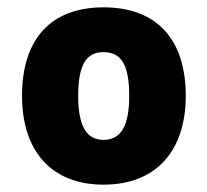

<svg xmlns="http://www.w3.org/2000/svg" viewBox="-20 -489 565 523"><path d="M262 14C407 14 486 -80 486 -228C486 -382 407 -469 262 -469C118 -469 40 -382 40 -228C40 -80 118 14 262 14ZM262 -108C215 -108 193 -147 193 -228C193 -313 215 -347 262 -347C310 -347 332 -313 332 -228C332 -147 310 -108 262 -108Z"/></svg>

Font: Noto Sans Thai SemCond ExtBd
Style: Regular
Weight: 800
Width: 4
Designer: Monotype Design Team
Foundry: Monotype Imaging Inc.
Version: Version 2.002